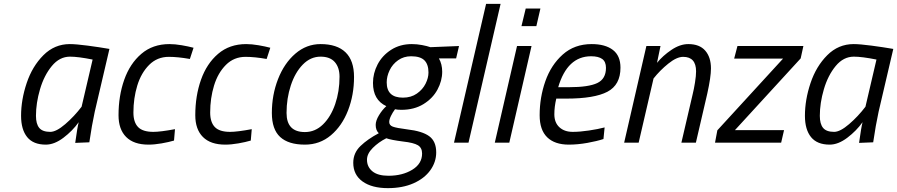

<svg xmlns="http://www.w3.org/2000/svg" viewBox="-20 -738 4640 993"><path d="M89 -139Q89 -222 118 -308.5Q147 -395 204.5 -452.5Q262 -510 341 -510Q373 -510 433.5 -502Q494 -494 546 -485L470 -160Q455 -91 442 -2L369 1Q380 -79 387 -106Q355 -61 308 -25.5Q261 10 217 10Q152 10 120.5 -29Q89 -68 89 -139ZM402 -186 459 -430Q384 -445 342 -445Q288 -445 248 -396.5Q208 -348 187 -276.5Q166 -205 166 -139Q166 -97 183 -76.5Q200 -56 240 -56Q271 -56 317.5 -96Q364 -136 402 -186Z M593 -142Q593 -242 622.5 -325.5Q652 -409 711 -459.5Q770 -510 856 -510Q885 -510 920 -504Q955 -498 981 -491L962 -433Q900 -444 853 -444Q793 -444 751.5 -402.5Q710 -361 690 -295.5Q670 -230 670 -156Q670 -106 694 -81Q718 -56 773 -56Q810 -56 885 -70L880 -11Q853 -3 816 3.5Q779 10 748 10Q672 10 632.5 -29.5Q593 -69 593 -142Z M990 -142Q990 -242 1019.5 -325.5Q1049 -409 1108 -459.5Q1167 -510 1253 -510Q1282 -510 1317 -504Q1352 -498 1378 -491L1359 -433Q1297 -444 1250 -444Q1190 -444 1148.5 -402.5Q1107 -361 1087 -295.5Q1067 -230 1067 -156Q1067 -106 1091 -81Q1115 -56 1170 -56Q1207 -56 1282 -70L1277 -11Q1250 -3 1213 3.5Q1176 10 1145 10Q1069 10 1029.5 -29.5Q990 -69 990 -142Z M1386 -154Q1386 -247 1418 -329Q1450 -411 1507.5 -460.5Q1565 -510 1638 -510Q1723 -510 1767 -467.5Q1811 -425 1811 -340Q1811 -247 1780 -167Q1749 -87 1691.5 -38.5Q1634 10 1557 10Q1472 10 1429 -29.5Q1386 -69 1386 -154ZM1736 -341Q1736 -389 1711.5 -417Q1687 -445 1638 -445Q1586 -445 1546 -404Q1506 -363 1484 -296Q1462 -229 1462 -154Q1462 -55 1557 -55Q1610 -55 1650.5 -94.5Q1691 -134 1713.5 -199.5Q1736 -265 1736 -341Z M1807 104Q1807 53 1844.5 17Q1882 -19 1939 -49Q1923 -64 1923 -92Q1923 -114 1940 -142Q1957 -170 1978 -189Q1909 -221 1909 -309Q1909 -359 1933 -405Q1957 -451 2003 -480.5Q2049 -510 2110 -510Q2136 -510 2162.5 -505Q2189 -500 2206 -494L2354 -500L2339 -436H2250Q2267 -406 2267 -367Q2267 -320 2242.5 -274.5Q2218 -229 2170 -199.5Q2122 -170 2056 -170Q2035 -170 2023 -173Q2011 -157 2002 -138.5Q1993 -120 1993 -107Q1993 -90 2011.5 -83Q2030 -76 2085 -69Q2164 -60 2200 -33.5Q2236 -7 2236 50Q2236 100 2205.5 142.5Q2175 185 2118.5 210Q2062 235 1986 235Q1903 235 1855 200.5Q1807 166 1807 104ZM2196 -363Q2196 -405 2175 -426Q2154 -447 2106 -447Q2068 -447 2039 -426.5Q2010 -406 1995 -374.5Q1980 -343 1980 -312Q1980 -233 2064 -233Q2106 -233 2136 -254Q2166 -275 2181 -305Q2196 -335 2196 -363ZM2163 56Q2163 26 2141 13Q2119 0 2065 -6Q2002 -14 1978 -23Q1938 -3 1908 27Q1878 57 1878 88Q1878 125 1906 148Q1934 171 1989 171Q2061 171 2112 140Q2163 109 2163 56Z M2494 -718H2569L2403 0H2328Z M2699 -694H2775L2754 -603H2677ZM2654 -500H2729L2614 0H2539Z M2771 -142Q2771 -234 2800.5 -318Q2830 -402 2890.5 -456Q2951 -510 3040 -510Q3110 -510 3149.5 -480Q3189 -450 3189 -388Q3189 -299 3121.5 -263.5Q3054 -228 2909 -228H2857Q2847 -186 2847 -147Q2847 -104 2873 -80Q2899 -56 2942 -56Q2979 -56 3026 -63Q3073 -70 3107 -79L3101 -19Q3068 -8 3018 1Q2968 10 2922 10Q2849 10 2810 -28Q2771 -66 2771 -142ZM2922 -287Q3024 -287 3069 -308.5Q3114 -330 3114 -387Q3114 -419 3094.5 -433Q3075 -447 3037 -447Q2914 -447 2867 -287Z M3323 -500H3396L3378 -413Q3408 -450 3452.5 -480Q3497 -510 3540 -510Q3598 -510 3627.5 -476Q3657 -442 3657 -384Q3657 -340 3638 -254L3579 0H3504L3562 -249Q3569 -277 3574.5 -311.5Q3580 -346 3580 -369Q3580 -444 3513 -444Q3480 -444 3436.5 -409Q3393 -374 3360 -332L3283 0H3208Z M3690 -64 4030 -435H3777L3794 -500H4135L4121 -436L3781 -65H4035L4020 0H3678Z M4143 -139Q4143 -222 4172 -308.5Q4201 -395 4258.5 -452.5Q4316 -510 4395 -510Q4427 -510 4487.5 -502Q4548 -494 4600 -485L4524 -160Q4509 -91 4496 -2L4423 1Q4434 -79 4441 -106Q4409 -61 4362 -25.5Q4315 10 4271 10Q4206 10 4174.5 -29Q4143 -68 4143 -139ZM4456 -186 4513 -430Q4438 -445 4396 -445Q4342 -445 4302 -396.5Q4262 -348 4241 -276.5Q4220 -205 4220 -139Q4220 -97 4237 -76.5Q4254 -56 4294 -56Q4325 -56 4371.5 -96Q4418 -136 4456 -186Z"/></svg>

Font: Cairo
Style: Italic
Weight: 400
Italic angle: -13°
Designer: Mohamed Gaber, Accademia di Belle Arti di Urbino and others
Foundry: Kief Type Foundry, Accademia di Belle Arti di Urbino and others
Version: Version 3.011